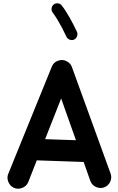

<svg xmlns="http://www.w3.org/2000/svg" viewBox="-20 -1070 712 1159"><path d="M63.5 63.5Q39.6 52.2 29.8 26.6Q20 1 30.8 -22.9L293.5 -669.4Q304.7 -695.3 332.5 -704.3Q360.4 -713.4 384.3 -699.2Q405.3 -688 413.6 -666.5L647 -23.9Q656.7 1 645.8 25.9Q634.8 50.8 610.4 60.5Q585.4 69.8 560.5 59.1Q535.6 48.3 525.9 23.9L484.9 -92.3L202.1 -102.1L149.9 30.8Q139.2 54.7 113.5 64.5Q87.9 74.2 63.5 63.5ZM349.1 -475.6 252.4 -230 438.5 -223.6ZM304.2 -1043Q314.9 -1051.3 329.6 -1049.8Q344.2 -1048.3 352.5 -1037.1Q377 -1005.9 401.9 -961.2Q426.8 -916.5 444.8 -877.4Q450.2 -864.7 444.8 -850.6Q439.5 -836.4 427.2 -831.1Q414.6 -825.2 400.6 -830.6Q386.7 -835.9 380.9 -848.6Q370.1 -872.6 355.5 -900.1Q340.8 -927.7 325.7 -952.9Q310.5 -978 297.9 -994.1Q289.6 -1005.4 291.5 -1019.8Q293.5 -1034.2 304.2 -1043Z"/></svg>

Font: Mikhak Bold
Style: Regular
Weight: 700
Designer: Amin Abedi
Version: Version 3.3